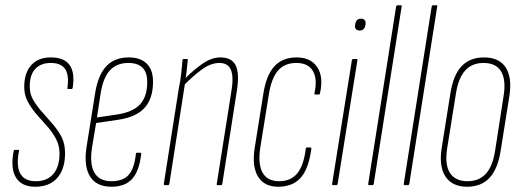

<svg xmlns="http://www.w3.org/2000/svg" viewBox="-20 -703 1975 729"><path d="M114 6Q62 6 40.5 -29Q19 -64 32 -130Q33 -134 36 -134H48Q50 -134 51.5 -133.5Q53 -133 52 -129Q41 -73 57 -44Q73 -15 116 -15Q159 -15 182.5 -42.5Q206 -70 206 -120Q206 -146 196 -168.5Q186 -191 164 -218L117 -271Q94 -299 83 -322Q72 -345 72 -373Q72 -426 98.5 -455.5Q125 -485 173 -485Q223 -485 244 -456.5Q265 -428 256 -370Q255 -365 252 -365H239Q235 -365 236 -370Q243 -417 227.5 -440.5Q212 -464 173 -464Q135 -464 114 -441.5Q93 -419 93 -376Q93 -351 101.5 -332.5Q110 -314 131 -288L180 -232Q206 -201 216.5 -177Q227 -153 227 -121Q227 -61 197.5 -27.5Q168 6 114 6Z M403 6Q347 6 322.5 -32Q298 -70 308 -141L341 -348Q352 -418 383.5 -451.5Q415 -485 469 -485Q513 -485 537 -461.5Q561 -438 561 -393Q561 -329 529 -293.5Q497 -258 427 -248L345 -236L329 -141Q320 -78 339 -46.5Q358 -15 403 -15Q447 -15 468.5 -39Q490 -63 496 -119Q496 -123 500 -123H512Q517 -123 516 -118Q509 -54 482 -24Q455 6 403 6ZM348 -257 423 -268Q484 -277 511.5 -306.5Q539 -336 539 -392Q539 -464 467 -464Q423 -464 397 -435.5Q371 -407 362 -347Z M807 0Q802 0 803 -5L858 -353Q868 -410 857 -437Q846 -464 813 -464Q781 -464 747 -439.5Q713 -415 677 -378L680 -402Q711 -434 746.5 -459.5Q782 -485 817 -485Q859 -485 874.5 -455.5Q890 -426 879 -356L824 -5Q823 0 819 0ZM606 0Q601 0 602 -5L659 -368Q665 -396 668 -423.5Q671 -451 673 -475Q673 -479 677 -479H690Q693 -479 693 -475Q691 -452 688 -427.5Q685 -403 682 -386V-384L623 -5Q622 0 617 0Z M1039 6Q984 7 960 -32Q936 -71 947 -141L980 -348Q991 -418 1022 -451.5Q1053 -485 1106 -485Q1160 -485 1184.5 -448Q1209 -411 1195 -349Q1194 -344 1190 -344H1178Q1173 -344 1174 -349Q1186 -403 1168 -433.5Q1150 -464 1105 -464Q1061 -464 1036 -435.5Q1011 -407 1001 -346L968 -141Q959 -80 977 -47.5Q995 -15 1040 -15Q1084 -15 1108.5 -44.5Q1133 -74 1141 -138Q1141 -143 1145 -143H1158Q1163 -143 1162 -137Q1152 -63 1122.5 -29Q1093 5 1039 6Z M1246 0Q1240 0 1241 -5L1316 -474Q1317 -479 1322 -479H1333Q1335 -479 1336.5 -478.5Q1338 -478 1337 -474L1262 -5Q1261 0 1257 0ZM1346 -587Q1337 -587 1332 -592Q1327 -597 1328 -605L1329 -613Q1331 -622 1336 -627Q1341 -632 1350 -632Q1360 -632 1364.5 -627Q1369 -622 1368 -613L1367 -605Q1365 -597 1360 -592Q1355 -587 1346 -587Z M1382 0Q1377 0 1378 -5L1484 -678Q1485 -683 1490 -683H1501Q1503 -683 1504.5 -682.5Q1506 -682 1505 -678L1399 -5Q1398 0 1393 0Z M1517 0Q1512 0 1513 -5L1619 -678Q1620 -683 1625 -683H1636Q1638 -683 1639.5 -682.5Q1641 -682 1640 -678L1534 -5Q1533 0 1528 0Z M1754 6Q1697 6 1671.5 -32.5Q1646 -71 1657 -141L1690 -348Q1701 -418 1732.5 -451.5Q1764 -485 1818 -485Q1875 -485 1900 -447Q1925 -409 1914 -338L1881 -131Q1870 -61 1838.5 -27.5Q1807 6 1754 6ZM1755 -15Q1799 -15 1825 -43.5Q1851 -72 1860 -132L1892 -338Q1902 -400 1882.5 -432Q1863 -464 1816 -464Q1772 -464 1746 -435Q1720 -406 1711 -347L1678 -141Q1668 -79 1688 -47Q1708 -15 1755 -15Z"/></svg>

Font: Sofia Sans Extra Condensed Thin
Style: Italic
Weight: 250
Italic angle: -9°
Version: Version 4.100